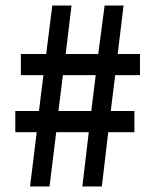

<svg xmlns="http://www.w3.org/2000/svg" viewBox="-20 -670 553 690"><path d="M88 0 112 -195H35V-271H120L136 -400H55V-476H146L168 -650H237L216 -476H333L356 -650H424L403 -476H483V-400H394L378 -271H463V-195H369L346 0H276L299 -195H182L158 0ZM190 -271H308L324 -400H206Z"/></svg>

Font: Giro Sans Semibold
Style: Regular
Weight: 600
Designer: Paul D. Hunt
Foundry: Adobe Systems Incorporated
Version: Version 1.000;PS 1.0;hotconv 1.0.88;makeotf.lib2.5.647800